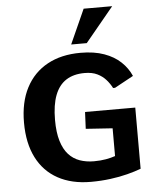

<svg xmlns="http://www.w3.org/2000/svg" viewBox="-63 -1021 892 1084"><g transform="rotate(-5 383.0 -479.0)"><path d="M408.2 9.8Q299.8 9.8 221.7 -33Q143.6 -75.7 102.1 -157.5Q60.5 -239.3 60.5 -356Q60.5 -471.7 103 -553.2Q145.5 -634.8 224.4 -678Q303.2 -721.2 412.1 -721.2Q489.7 -721.2 546.1 -700.9Q602.5 -680.7 639.6 -645.5Q676.8 -610.4 696.3 -565.4L589.8 -507.3H578.6Q565.9 -532.2 546.1 -554.7Q526.4 -577.1 497.3 -591.3Q468.3 -605.5 425.8 -605.5Q362.8 -605.5 320.8 -578.4Q278.8 -551.3 257.6 -496.1Q236.3 -440.9 236.3 -356Q236.3 -285.2 251 -236.8Q265.6 -188.5 292 -159.4Q318.4 -130.4 355 -117.4Q391.6 -104.5 435.1 -104.5Q473.6 -104.5 503.9 -110.1Q534.2 -115.7 556.2 -123.5V-280.8L404.8 -291L409.2 -386.2H693.8V-39.6Q660.6 -26.9 616 -15.4Q571.3 -3.9 518.6 2.9Q465.8 9.8 408.2 9.8ZM364.3 -772.5 452.1 -967.8H613.8L452.6 -772.5Z"/></g></svg>

Font: Comme
Style: Bold
Weight: 700
Version: Version 1.000;gftools[0.9.27]